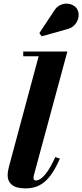

<svg xmlns="http://www.w3.org/2000/svg" viewBox="-20 -1036 457 1066"><path d="M122.5 10Q70 10 46.2 -9.8Q22.5 -29.5 22.5 -61Q22.5 -77 25 -89.2Q27.5 -101.5 29.5 -110L194.5 -723.5H109V-750H354L169 -66.5Q168 -62 167 -57.5Q166 -53 166 -49.5Q166 -34 179.5 -34Q192 -34 208.2 -45.5Q224.5 -57 244.2 -85.2Q264 -113.5 287 -164L312.5 -155.5Q287 -96.5 259.2 -60Q231.5 -23.5 198.2 -6.8Q165 10 122.5 10ZM211.5 -834.5 198.5 -852 279 -974Q292.5 -996 310.5 -1005.8Q328.5 -1015.5 347.2 -1015.8Q366 -1016 381.8 -1008.5Q397.5 -1001 406 -989Q419 -969.5 416.2 -944.8Q413.5 -920 396 -899.5Q378.5 -879 347.5 -872.5Z"/></svg>

Font: Bodoni Moda 9pt ExtraBold
Style: Italic
Weight: 800
Italic angle: -13°
Designer: Owen Earl
Foundry: indestructible type
Version: Version 2.004